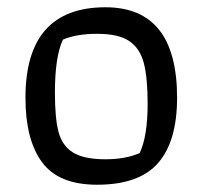

<svg xmlns="http://www.w3.org/2000/svg" viewBox="-20 -500 557 528"><path d="M50 -231Q50 -480 270 -480Q467 -480 467 -231Q467 -112 415 -52Q363 8 247 8Q141 8 95.5 -54Q50 -116 50 -231ZM364 -79Q386 -125 386 -215Q386 -286 375.5 -326.5Q365 -367 335.5 -387Q306 -407 247 -407Q190 -407 153 -391Q131 -344 131 -245Q131 -175 141 -137Q151 -99 181 -80.5Q211 -62 270 -62Q325 -62 364 -79Z"/></svg>

Font: Athiti Medium
Style: Regular
Weight: 500
Designer: CadsonDemak Team
Foundry: CadsonDemak
Version: Version 1.033